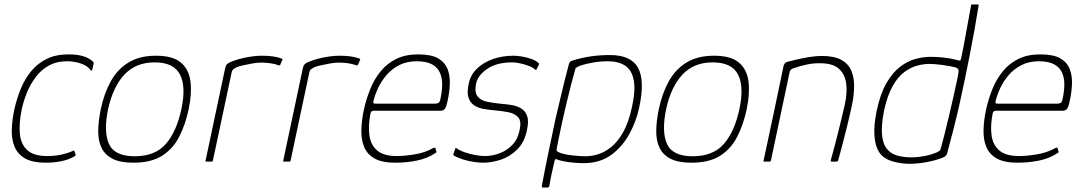

<svg xmlns="http://www.w3.org/2000/svg" viewBox="-20 -728 4871 865"><path d="M186 5Q128 5 94.5 -13.5Q61 -32 46.5 -65Q32 -98 33 -142Q34 -186 45 -237Q56 -285 74 -329Q92 -373 121 -408Q150 -443 191 -463Q232 -483 289 -483Q329 -483 356 -474.5Q383 -466 399 -450Q402 -446 402.5 -444.5Q403 -443 401 -438L396 -415Q395 -410 392 -410Q389 -410 387 -413Q374 -432 344 -442Q314 -452 282 -452Q235 -452 200 -432.5Q165 -413 141 -381Q117 -349 101.5 -311Q86 -273 78 -236Q65 -173 69.5 -125.5Q74 -78 103 -51.5Q132 -25 192 -25Q228 -25 257 -31.5Q286 -38 308 -48Q315 -52 315 -47L321 -31Q321 -28 319.5 -26.5Q318 -25 316 -24Q291 -9 257.5 -2Q224 5 186 5Z M581 5Q522 5 487.5 -12.5Q453 -30 437.5 -62Q422 -94 422.5 -138Q423 -182 434 -236Q449 -307 479 -361.5Q509 -416 559 -446.5Q609 -477 683 -477Q758 -477 794.5 -446.5Q831 -416 838 -361.5Q845 -307 830 -236Q815 -165 786.5 -110.5Q758 -56 709 -25.5Q660 5 581 5ZM587 -24Q679 -24 727.5 -80Q776 -136 797 -236Q819 -337 791 -392Q763 -447 677 -447Q592 -447 540.5 -392Q489 -337 467 -236Q446 -135 471 -79.5Q496 -24 587 -24Z M1161 -477Q1213 -477 1247 -465Q1249 -464 1251.5 -463Q1254 -462 1252 -458L1243 -437Q1242 -434 1239.5 -433.5Q1237 -433 1235 -434Q1219 -440 1198.5 -443Q1178 -446 1155 -446Q1139 -446 1116.5 -442Q1094 -438 1074.5 -433.5Q1055 -429 1046 -425Q1040 -422 1033 -417.5Q1026 -413 1023 -399L939 -4Q938 -2 937 -1Q936 0 934 0H909Q907 0 906 -1Q905 -2 906 -4L994 -419Q997 -433 1002 -438Q1007 -443 1015 -447Q1047 -461 1087.5 -469Q1128 -477 1161 -477Z M1511 -477Q1563 -477 1597 -465Q1599 -464 1601.5 -463Q1604 -462 1602 -458L1593 -437Q1592 -434 1589.5 -433.5Q1587 -433 1585 -434Q1569 -440 1548.5 -443Q1528 -446 1505 -446Q1489 -446 1466.5 -442Q1444 -438 1424.5 -433.5Q1405 -429 1396 -425Q1390 -422 1383 -417.5Q1376 -413 1373 -399L1289 -4Q1288 -2 1287 -1Q1286 0 1284 0H1259Q1257 0 1256 -1Q1255 -2 1256 -4L1344 -419Q1347 -433 1352 -438Q1357 -443 1365 -447Q1397 -461 1437.5 -469Q1478 -477 1511 -477Z M1620 -237Q1631 -285 1649 -329Q1667 -373 1696 -408Q1725 -443 1766 -463Q1807 -483 1864 -483Q1923 -483 1954 -465Q1985 -447 1996.5 -416.5Q2008 -386 2006.5 -349.5Q2005 -313 1997 -276Q1990 -242 1982.5 -235.5Q1975 -229 1964 -229H1663Q1662 -229 1656.5 -227.5Q1651 -226 1649 -216Q1638 -160 1644.5 -116.5Q1651 -73 1680.5 -49Q1710 -25 1767 -25Q1803 -25 1848 -32.5Q1893 -40 1928 -59Q1930 -61 1935.5 -62.5Q1941 -64 1942 -59L1946 -45Q1947 -43 1946 -41.5Q1945 -40 1941 -38Q1905 -14 1858 -4.5Q1811 5 1761 5Q1702 5 1668.5 -13.5Q1635 -32 1621 -65Q1607 -98 1608 -142Q1609 -186 1620 -237ZM1964 -281Q1971 -313 1972 -343Q1973 -373 1963 -398Q1953 -423 1927.5 -437.5Q1902 -452 1857 -452Q1813 -452 1779.5 -435Q1746 -418 1722.5 -391Q1699 -364 1684.5 -333.5Q1670 -303 1663 -275Q1661 -268 1662 -264.5Q1663 -261 1672 -261Q1739 -261 1805.5 -261Q1872 -261 1939 -261Q1950 -261 1955.5 -264.5Q1961 -268 1964 -281Z M2032 -60Q2032 -62 2034 -62Q2036 -62 2037 -60Q2050 -50 2073.5 -42Q2097 -34 2121.5 -29.5Q2146 -25 2163 -25Q2197 -25 2230 -37Q2263 -49 2288 -75Q2313 -101 2321 -142Q2330 -182 2314.5 -199.5Q2299 -217 2270 -222.5Q2241 -228 2208 -231Q2182 -233 2157.5 -237.5Q2133 -242 2115.5 -254Q2098 -266 2090.5 -289Q2083 -312 2092 -352Q2100 -391 2129 -419Q2158 -447 2201 -462Q2244 -477 2294 -477Q2311 -477 2333.5 -473Q2356 -469 2376.5 -461.5Q2397 -454 2408 -442Q2409 -441 2408.5 -440Q2408 -439 2408 -437L2397 -415Q2396 -412 2390 -415Q2381 -424 2362.5 -431Q2344 -438 2323.5 -442.5Q2303 -447 2288 -447Q2218 -447 2175.5 -418Q2133 -389 2125 -352Q2117 -313 2131 -294.5Q2145 -276 2173 -270Q2201 -264 2232 -261Q2258 -259 2283.5 -255Q2309 -251 2328 -239.5Q2347 -228 2355 -205Q2363 -182 2354 -142Q2343 -87 2310 -54.5Q2277 -22 2236 -8.5Q2195 5 2157 5Q2140 5 2115 1.5Q2090 -2 2065 -10Q2040 -18 2022 -29Q2022 -33 2023 -35Z M2421 110Q2435 34 2451 -42Q2467 -118 2483 -194Q2493 -235 2502.5 -276Q2512 -317 2522 -358Q2532 -399 2543 -439Q2544 -444 2547.5 -448.5Q2551 -453 2559 -455Q2600 -468 2641 -474Q2682 -480 2728 -480Q2822 -480 2854 -423.5Q2886 -367 2860 -245Q2847 -182 2815.5 -124.5Q2784 -67 2733.5 -30Q2683 7 2609 7Q2591 7 2567 5Q2543 3 2522 -1Q2501 -5 2491 -9Q2487 -12 2483.5 -11Q2480 -10 2479 -5Q2477 3 2473 20.5Q2469 38 2464 61Q2459 84 2455 109Q2454 110 2453 113.5Q2452 117 2447 117H2425Q2422 117 2421.5 114Q2421 111 2421 110ZM2488 -58Q2486 -48 2492.5 -44.5Q2499 -41 2504 -39Q2529 -31 2561.5 -27.5Q2594 -24 2619 -24Q2645 -24 2674.5 -33Q2704 -42 2733.5 -65.5Q2763 -89 2787.5 -132.5Q2812 -176 2827 -245Q2844 -322 2835 -367.5Q2826 -413 2796 -432.5Q2766 -452 2718 -452Q2686 -452 2653 -446.5Q2620 -441 2593 -432Q2586 -429 2579.5 -425.5Q2573 -422 2572 -417Q2564 -390 2553.5 -349Q2543 -308 2532 -262Q2521 -216 2511.5 -173Q2502 -130 2496 -99Q2490 -68 2488 -58Z M3095 5Q3036 5 3001.5 -12.5Q2967 -30 2951.5 -62Q2936 -94 2936.5 -138Q2937 -182 2948 -236Q2963 -307 2993 -361.5Q3023 -416 3073 -446.5Q3123 -477 3197 -477Q3272 -477 3308.5 -446.5Q3345 -416 3352 -361.5Q3359 -307 3344 -236Q3329 -165 3300.5 -110.5Q3272 -56 3223 -25.5Q3174 5 3095 5ZM3101 -24Q3193 -24 3241.5 -80Q3290 -136 3311 -236Q3333 -337 3305 -392Q3277 -447 3191 -447Q3106 -447 3054.5 -392Q3003 -337 2981 -236Q2960 -135 2985 -79.5Q3010 -24 3101 -24Z M3423 0Q3421 0 3420 -1Q3419 -2 3420 -4Q3443 -112 3466 -219.5Q3489 -327 3511 -435Q3513 -439 3516 -443Q3519 -447 3529 -450Q3543 -454 3569.5 -460Q3596 -466 3626.5 -471Q3657 -476 3682 -476Q3737 -476 3769 -459Q3801 -442 3814.5 -411.5Q3828 -381 3828 -340.5Q3828 -300 3818 -253Q3807 -202 3794.5 -151.5Q3782 -101 3771.5 -62Q3761 -23 3756 -5Q3755 -2 3753 -1Q3751 0 3746 0H3728Q3721 0 3723 -7Q3725 -13 3729.5 -30.5Q3734 -48 3741 -73.5Q3748 -99 3755.5 -129.5Q3763 -160 3771 -193Q3779 -226 3786 -257Q3798 -312 3792 -353.5Q3786 -395 3758.5 -419Q3731 -443 3676 -443Q3647 -444 3616 -437.5Q3585 -431 3560 -422Q3554 -421 3546.5 -416.5Q3539 -412 3537 -401Q3516 -302 3495 -202.5Q3474 -103 3453 -4Q3452 -2 3451 -1Q3450 0 3448 0Z M3930 -230Q3946 -306 3973.5 -353.5Q4001 -401 4035 -427Q4069 -453 4104.5 -462.5Q4140 -472 4172 -472Q4207 -472 4237 -468Q4267 -464 4286 -459Q4300 -455 4304 -455Q4308 -455 4310 -465Q4314 -482 4319.5 -511Q4325 -540 4331 -573Q4337 -606 4342.5 -636Q4348 -666 4351.5 -685Q4355 -704 4355 -704Q4355 -706 4357 -707Q4359 -708 4360 -708H4386Q4387 -708 4388 -707Q4389 -706 4389 -704Q4380 -648 4370 -592Q4360 -536 4349 -480.5Q4338 -425 4326.5 -369Q4315 -313 4302.5 -257.5Q4290 -202 4276 -147Q4262 -92 4247 -37Q4246 -33 4242.5 -28Q4239 -23 4228 -18Q4198 -6 4156.5 2Q4115 10 4074 10Q4033 9 3997.5 -2Q3962 -13 3943 -39Q3923 -68 3919.5 -116Q3916 -164 3930 -230ZM3963 -230Q3950 -166 3953.5 -123Q3957 -80 3976 -57Q3996 -32 4035 -24Q4074 -16 4118.5 -21Q4163 -26 4197 -40Q4205 -44 4210.5 -47Q4216 -50 4217 -55Q4225 -82 4235 -122Q4245 -162 4255.5 -206Q4266 -250 4275 -290.5Q4284 -331 4290.5 -361Q4297 -391 4298 -401Q4300 -412 4296 -417Q4292 -422 4286 -424Q4258 -431 4224.5 -435.5Q4191 -440 4166 -440Q4142 -440 4113 -432.5Q4084 -425 4055 -404Q4026 -383 4002 -341Q3978 -299 3963 -230Z M4423 -237Q4434 -285 4452 -329Q4470 -373 4499 -408Q4528 -443 4569 -463Q4610 -483 4667 -483Q4726 -483 4757 -465Q4788 -447 4799.5 -416.5Q4811 -386 4809.5 -349.5Q4808 -313 4800 -276Q4793 -242 4785.5 -235.5Q4778 -229 4767 -229H4466Q4465 -229 4459.5 -227.5Q4454 -226 4452 -216Q4441 -160 4447.5 -116.5Q4454 -73 4483.5 -49Q4513 -25 4570 -25Q4606 -25 4651 -32.5Q4696 -40 4731 -59Q4733 -61 4738.5 -62.5Q4744 -64 4745 -59L4749 -45Q4750 -43 4749 -41.5Q4748 -40 4744 -38Q4708 -14 4661 -4.5Q4614 5 4564 5Q4505 5 4471.5 -13.5Q4438 -32 4424 -65Q4410 -98 4411 -142Q4412 -186 4423 -237ZM4767 -281Q4774 -313 4775 -343Q4776 -373 4766 -398Q4756 -423 4730.5 -437.5Q4705 -452 4660 -452Q4616 -452 4582.5 -435Q4549 -418 4525.5 -391Q4502 -364 4487.5 -333.5Q4473 -303 4466 -275Q4464 -268 4465 -264.5Q4466 -261 4475 -261Q4542 -261 4608.5 -261Q4675 -261 4742 -261Q4753 -261 4758.5 -264.5Q4764 -268 4767 -281Z"/></svg>

Font: Glory Thin Thin
Style: Italic
Weight: 250
Italic angle: -12°
Version: Version 1.011